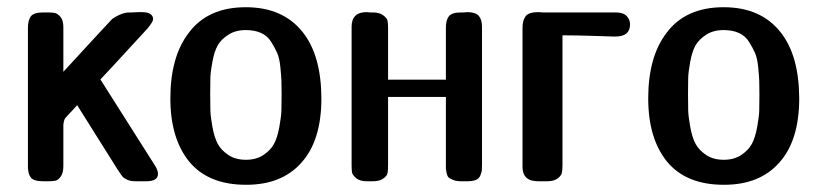

<svg xmlns="http://www.w3.org/2000/svg" viewBox="-20 -507 2282 537"><path d="M58.1 -41V-429.2Q58.1 -450.2 66.2 -461.2Q74.2 -472.2 101.1 -472.2H113.8Q126 -472.2 133.5 -470.7Q141.1 -469.2 149.2 -459.7Q157.2 -450.2 157.2 -431.2V-306.2Q284.2 -444.3 293.9 -454.1Q320.8 -472.2 341.8 -472.2H349.1Q352.1 -472.2 359.1 -472.7Q366.2 -473.1 370.1 -473.1H376Q408.2 -473.1 408.2 -453.1Q408.2 -446.3 392.1 -426.8Q264.2 -287.6 261.2 -285.2V-284.2L416 -40Q421.9 -27.8 421.9 -21Q421.9 0 389.2 0H359.9Q344.7 0 335.4 -4.4Q326.2 -8.8 322 -13.9Q317.9 -19 308.1 -34.2L195.8 -212.9Q189.9 -206.1 181.9 -197.5Q173.8 -189 170.9 -186Q168 -183.1 164.1 -178.5Q160.2 -173.8 159.7 -170.9Q159.2 -168 158.2 -164.6Q157.2 -161.1 157.2 -155.8V-42Q157.2 -22.9 149.7 -12.9Q142.1 -2.9 134.5 -1.5Q127 0 113.8 0H101.1Q74.2 0 66.2 -10.5Q58.1 -21 58.1 -41Z M456.5 -231.9Q456.5 -348.1 507.8 -415Q561 -486.8 667.5 -486.8Q771.5 -486.8 826.7 -417Q878.4 -352.1 878.9 -231.9Q878.9 -113.8 822.8 -51.8Q767.6 10.3 667.5 9.8Q563.5 9.8 509.8 -54.2Q456.5 -119.1 456.5 -231.9ZM767.6 -244.1Q767.6 -267.1 767.1 -280.5Q766.6 -293.9 764.2 -319.1Q761.7 -344.2 755.1 -359.1Q748.5 -374 738 -390.6Q727.5 -407.2 709.7 -415Q691.9 -422.9 667.5 -422.9Q638.7 -422.9 618.7 -409.9Q598.6 -397 589.1 -380.4Q579.6 -363.8 574.2 -335Q568.8 -306.2 568.4 -289.6Q567.9 -272.9 567.9 -243.9Q567.9 -214.8 568.4 -198Q568.8 -181.2 574.2 -151.6Q579.6 -122.1 589.1 -104.5Q598.6 -86.9 618.7 -73.5Q638.7 -60.1 667.7 -60.1Q696.8 -60.1 716.8 -73.5Q736.8 -86.9 746.3 -104.5Q755.9 -122.1 761.2 -151.6Q766.6 -181.2 767.1 -198Q767.6 -214.8 767.6 -244.1Z M963.4 -46.9V-432.1Q963.4 -473.1 1005.4 -473.1Q1007.3 -473.1 1010.3 -472.7Q1013.2 -472.2 1015.1 -472.2H1022.5Q1041.5 -472.2 1052 -464.1Q1062.5 -456.1 1064 -448.5Q1065.4 -440.9 1065.4 -429.2V-284.2H1227.1V-429.2Q1227.1 -451.2 1235.6 -461.7Q1244.1 -472.2 1269 -472.2H1277.3Q1279.3 -472.2 1282.2 -472.7Q1285.2 -473.1 1286.1 -473.1Q1310.1 -473.1 1319.1 -462.6Q1328.1 -452.1 1328.1 -432.1V-46.9Q1328.1 -34.7 1327.6 -30.3Q1327.1 -25.9 1323.7 -16.8Q1320.3 -7.8 1311.3 -3.9Q1302.2 0 1286.1 0H1270.5Q1257.3 0 1248.3 -3.4Q1239.3 -6.8 1235.4 -10Q1231.4 -13.2 1229.2 -22.7Q1227.1 -32.2 1227.1 -34.2Q1227.1 -36.1 1227.1 -46.9V-235.8H1065.4V-46.9Q1065.4 -30.8 1064 -22.9Q1062.5 -15.1 1052 -7.6Q1041.5 0 1021.5 0H1006.3Q986.3 0 975.8 -9Q965.3 -18.1 964.4 -25.4Q963.4 -32.7 963.4 -46.9Z M1441.4 -40V-429.2Q1441.4 -450.2 1450.2 -461.7Q1459 -473.1 1485.4 -473.1Q1488.3 -473.1 1492.2 -472.7Q1496.1 -472.2 1499 -472.2H1702.1Q1723.1 -472.2 1732.7 -462.2Q1742.2 -452.1 1742.2 -439Q1742.2 -404.8 1701.2 -404.8H1696.3Q1690.4 -404.8 1643.3 -406.5Q1596.2 -408.2 1553.2 -408.2V-45.9Q1553.2 -30.8 1551.3 -22.9Q1549.3 -15.1 1539.3 -7.6Q1529.3 0 1509.3 0H1485.4Q1441.4 0 1441.4 -40Z M1793 -231.9Q1793 -348.1 1844.2 -415Q1897.5 -486.8 2003.9 -486.8Q2107.9 -486.8 2163.1 -417Q2214.8 -352.1 2215.3 -231.9Q2215.3 -113.8 2159.2 -51.8Q2104 10.3 2003.9 9.8Q1899.9 9.8 1846.2 -54.2Q1793 -119.1 1793 -231.9ZM2104 -244.1Q2104 -267.1 2103.5 -280.5Q2103 -293.9 2100.6 -319.1Q2098.1 -344.2 2091.6 -359.1Q2085 -374 2074.5 -390.6Q2064 -407.2 2046.1 -415Q2028.3 -422.9 2003.9 -422.9Q1975.1 -422.9 1955.1 -409.9Q1935.1 -397 1925.5 -380.4Q1916 -363.8 1910.6 -335Q1905.3 -306.2 1904.8 -289.6Q1904.3 -272.9 1904.3 -243.9Q1904.3 -214.8 1904.8 -198Q1905.3 -181.2 1910.6 -151.6Q1916 -122.1 1925.5 -104.5Q1935.1 -86.9 1955.1 -73.5Q1975.1 -60.1 2004.2 -60.1Q2033.2 -60.1 2053.2 -73.5Q2073.2 -86.9 2082.8 -104.5Q2092.3 -122.1 2097.7 -151.6Q2103 -181.2 2103.5 -198Q2104 -214.8 2104 -244.1Z"/></svg>

Font: CMU Sans Serif Demi Condensed
Style: DemiCondensed
Weight: 600
Width: 3
Version: Version 0.7.0